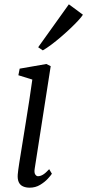

<svg xmlns="http://www.w3.org/2000/svg" viewBox="-20 -858 404 888"><path d="M117 10Q100 10 86.8 4.2Q73.5 -1.5 67 -15Q60.5 -28.5 62 -50.5Q63.5 -68.5 69.2 -105Q75 -141.5 82.8 -189.2Q90.5 -237 99 -289.8Q107.5 -342.5 115.5 -394.2Q123.5 -446 129.5 -490L65 -510L71 -540.5L194.5 -562L214.5 -552L140.5 -78Q137.5 -59.5 143 -51.2Q148.5 -43 155.5 -43Q166.5 -43 178.5 -50Q190.5 -57 207.5 -75.5L220 -54.5Q215.5 -47 201.2 -31.5Q187 -16 165.5 -3Q144 10 117 10ZM156.5 -639.5 298.5 -838 363.5 -790Q357.5 -780 342.2 -763.5Q327 -747 306.2 -727.2Q285.5 -707.5 262.5 -687.8Q239.5 -668 217.5 -651.5Q195.5 -635 178 -625Z"/></svg>

Font: Merriweather 28pt Light
Style: Italic
Weight: 300
Italic angle: -7.8°
Version: Version 2.101